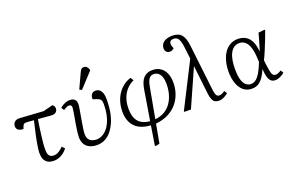

<svg xmlns="http://www.w3.org/2000/svg" viewBox="-114 -1271 3071 1982"><g transform="rotate(-20 1421.0 -280.0)"><path d="M277 14Q234 14 208 -1.5Q182 -17 170.5 -46Q159 -75 159 -113Q160 -142 167 -188.5Q174 -235 188 -300.5Q202 -366 222 -450Q194 -453 170 -454.5Q146 -456 134 -456Q122 -456 113.5 -450Q105 -444 100 -429L90 -402Q66 -402 49 -408.5Q32 -415 23.5 -427.5Q15 -440 15 -457Q15 -488 35.5 -505Q56 -522 84 -521L349 -504L454 -531Q466 -521 471.5 -511Q477 -501 477 -487Q477 -466 462 -450.5Q447 -435 419 -435Q411 -435 390 -436.5Q369 -438 337.5 -441Q306 -444 265 -447Q262 -426 258.5 -405.5Q255 -385 252 -364.5Q249 -344 246.5 -324Q244 -304 241.5 -285Q239 -266 237 -248Q235 -230 233 -213Q231 -196 230 -180Q229 -164 228.5 -149.5Q228 -135 228 -122Q228 -78 243.5 -58Q259 -38 292 -38Q318 -38 345 -53Q372 -68 398 -96L425 -67Q407 -43 383 -24.5Q359 -6 332 4Q305 14 277 14Z M750 14Q705 14 670.5 -1.5Q636 -17 617 -48.5Q598 -80 598 -127Q598 -146 602 -181.5Q606 -217 613 -258Q620 -299 627 -337.5Q634 -376 638 -404Q642 -432 642 -439Q642 -455 634 -462Q626 -469 611 -469Q601 -469 586.5 -463Q572 -457 551 -443L531 -473Q546 -487 564.5 -497.5Q583 -508 602.5 -514Q622 -520 640 -520Q664 -520 679.5 -511.5Q695 -503 703 -488Q711 -473 711 -453Q711 -436 706 -406.5Q701 -377 694.5 -340Q688 -303 681.5 -264.5Q675 -226 670 -192Q665 -158 665 -134Q665 -89 691 -66Q717 -43 762 -42Q794 -42 823.5 -56.5Q853 -71 877.5 -98Q902 -125 919.5 -163Q937 -201 947 -249.5Q957 -298 957 -355Q957 -382 952.5 -396.5Q948 -411 936 -419Q924 -427 900 -435L866 -446Q863 -476 877.5 -498Q892 -520 922 -520Q947 -520 965 -506Q983 -492 992.5 -464.5Q1002 -437 1002 -395Q1002 -321 990.5 -258Q979 -195 956 -144.5Q933 -94 902.5 -58.5Q872 -23 833 -4.5Q794 14 750 14ZM795 -574 770 -587 844 -747Q855 -770 864 -780Q873 -790 891 -790Q910 -790 922 -779.5Q934 -769 943 -747V-734Z M1315 230 1305 225 1339 12Q1264 8 1213 -20Q1162 -48 1136 -98.5Q1110 -149 1110 -220Q1110 -274 1124 -323Q1138 -372 1164.5 -411.5Q1191 -451 1227.5 -479Q1264 -507 1309 -520L1330 -486Q1286 -467 1252 -431Q1218 -395 1199 -344Q1180 -293 1180 -227Q1180 -164 1198 -122.5Q1216 -81 1253 -58.5Q1290 -36 1346 -30L1400 -360Q1407 -402 1419 -432Q1431 -462 1449 -481Q1467 -500 1491 -509.5Q1515 -519 1545 -519Q1598 -519 1634 -495Q1670 -471 1689 -427Q1708 -383 1708 -323Q1708 -262 1688.5 -204.5Q1669 -147 1630 -100.5Q1591 -54 1532 -24Q1473 6 1395 13L1357 220ZM1403 -31Q1463 -37 1507 -63Q1551 -89 1579.5 -130.5Q1608 -172 1622.5 -224Q1637 -276 1637 -334Q1637 -380 1626 -411.5Q1615 -443 1594 -459Q1573 -475 1544 -475Q1524 -475 1509 -465Q1494 -455 1483.5 -432.5Q1473 -410 1466 -374Z M2089 14Q2063 14 2045 4Q2027 -6 2016.5 -31Q2006 -56 2001 -100L1966 -408L1963 -404L1783 0H1715L1707 -5L1956 -496L1941 -623Q1936 -668 1927 -695Q1918 -722 1902.5 -734.5Q1887 -747 1862 -747Q1839 -747 1828 -736.5Q1817 -726 1817 -707Q1817 -696 1819.5 -688Q1822 -680 1826 -668L1832 -657Q1824 -648 1812.5 -641.5Q1801 -635 1784 -635Q1762 -635 1747.5 -649.5Q1733 -664 1733 -689Q1733 -714 1746.5 -735Q1760 -756 1789 -769Q1818 -782 1863 -782Q1895 -782 1919.5 -773Q1944 -764 1961 -744.5Q1978 -725 1988.5 -693.5Q1999 -662 2004 -617L2061 -123Q2065 -89 2071 -70Q2077 -51 2086 -43.5Q2095 -36 2108 -36Q2124 -36 2138 -42Q2152 -48 2171 -62L2191 -31Q2167 -11 2141.5 1.5Q2116 14 2089 14Z M2451 14Q2394 14 2356.5 -18.5Q2319 -51 2300 -107Q2281 -163 2281 -232Q2281 -293 2295 -345.5Q2309 -398 2335 -437Q2361 -476 2399.5 -497.5Q2438 -519 2486 -519Q2519 -519 2547.5 -508.5Q2576 -498 2598.5 -475.5Q2621 -453 2635.5 -415Q2650 -377 2655 -322H2656Q2667 -357 2676.5 -388.5Q2686 -420 2694.5 -449.5Q2703 -479 2710 -507L2776 -514L2784 -509Q2766 -459 2745.5 -407Q2725 -355 2705 -307Q2685 -259 2665 -219L2669 -182Q2676 -127 2682.5 -95.5Q2689 -64 2700 -51Q2711 -38 2730 -38Q2743 -38 2758.5 -44.5Q2774 -51 2791 -62L2810 -31Q2795 -18 2777.5 -8Q2760 2 2742 8Q2724 14 2707 14Q2677 14 2659 -3Q2641 -20 2632 -53.5Q2623 -87 2620 -138H2619Q2599 -91 2575.5 -57Q2552 -23 2522 -4.5Q2492 14 2451 14ZM2458 -35Q2487 -35 2512 -54Q2537 -73 2561.5 -114.5Q2586 -156 2611 -221L2609 -261Q2606 -333 2591 -380Q2576 -427 2549 -450.5Q2522 -474 2486 -474Q2452 -474 2426.5 -456.5Q2401 -439 2384.5 -406.5Q2368 -374 2360.5 -330.5Q2353 -287 2353 -236Q2353 -163 2366 -119Q2379 -75 2403 -55Q2427 -35 2458 -35Z"/></g></svg>

Font: Literata 18pt Light
Style: Italic
Weight: 300
Italic angle: -2°
Designer: Latin by Veronika Burian and Jose Scaglione. Greek by Irene Vlachou. Cyrillic by Vera Evstafieva
Foundry: TypeTogether
Version: Version 3.103;gftools[0.9.29]